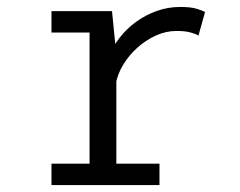

<svg xmlns="http://www.w3.org/2000/svg" viewBox="-20 -532 690 552"><path d="M128 0V-61.5H237.5V-438.5H128V-500H302L314.5 -374.5V-61.5H438.5V0ZM313 -291.5 277.5 -303.5Q278.5 -335.5 290.8 -366Q303 -396.5 323.5 -423Q344 -449.5 371.2 -469.2Q398.5 -489 430.8 -500.5Q463 -512 497.5 -512Q529.5 -512 546.5 -506.5Q563.5 -501 569.5 -497.5L550.5 -429.5Q545.5 -433.5 529.5 -438.2Q513.5 -443 487.5 -443Q457 -443 428 -429.8Q399 -416.5 374.8 -394.8Q350.5 -373 334.2 -346Q318 -319 313 -291.5Z"/></svg>

Font: Trispace Thin Light
Style: Regular
Weight: 300
Version: Version 1.210